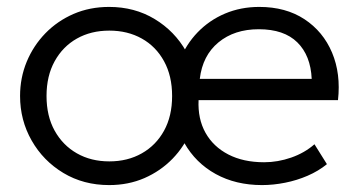

<svg xmlns="http://www.w3.org/2000/svg" viewBox="-20 -520 1037 555"><path d="M295.5 15Q221.5 15 163.2 -20Q105 -55 71.5 -113.8Q38 -172.5 38 -242.5Q38 -295 57.2 -341.5Q76.5 -388 111.2 -423.8Q146 -459.5 192.8 -479.8Q239.5 -500 295.5 -500Q369 -500 427 -465Q485 -430 518.2 -371.2Q551.5 -312.5 551.5 -242.5Q551.5 -190.5 532.5 -143.8Q513.5 -97 478.8 -61.2Q444 -25.5 397.5 -5.2Q351 15 295.5 15ZM296 -53.5Q349 -53.5 390 -76.8Q431 -100 454.2 -142.2Q477.5 -184.5 477.5 -242.5Q477.5 -300.5 454.2 -343Q431 -385.5 390 -408.5Q349 -431.5 296 -431.5Q243 -431.5 202.2 -408.5Q161.5 -385.5 138 -343Q114.5 -300.5 114.5 -242.5Q114.5 -184.5 138 -142.2Q161.5 -100 202.2 -76.8Q243 -53.5 296 -53.5ZM737.5 15Q661.5 15 603.5 -17Q545.5 -49 512.8 -106.8Q480 -164.5 480 -241Q480 -296.5 498.8 -344Q517.5 -391.5 551.2 -426.5Q585 -461.5 630.5 -480.8Q676 -500 729.5 -500Q806 -500 860 -464.5Q914 -429 939.8 -368Q965.5 -307 957 -230.5H554Q551.5 -176.5 574 -136.2Q596.5 -96 640 -73.5Q683.5 -51 743.5 -51Q783 -51 821.8 -64.5Q860.5 -78 889 -103L925 -45.5Q900.5 -25.5 869.2 -12Q838 1.5 804 8.2Q770 15 737.5 15ZM557.5 -292H881Q878 -359.5 839.5 -397.5Q801 -435.5 728 -435.5Q657.5 -435.5 611.5 -397.5Q565.5 -359.5 557.5 -292Z"/></svg>

Font: Geologica Cursive ExtraLight
Style: Regular
Weight: 250
Designer: Sindre Bremnes, Frode Helland
Foundry: Monokrom Skriftforlag AS
Version: Version 1.010;gftools[0.9.28]